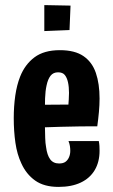

<svg xmlns="http://www.w3.org/2000/svg" viewBox="-20 -722 444 754"><path d="M210 12Q153 12 118 -13Q83 -38 64 -80Q47 -116 40.5 -161.5Q34 -207 34 -258Q34 -305 40 -346.5Q46 -388 59 -421Q78 -469 115.5 -497Q153 -525 215 -525Q274 -525 308 -501.5Q342 -478 356.5 -435.5Q371 -393 371 -335Q371 -310 368.5 -282.5Q366 -255 362 -226L248 -302Q249 -317 250 -330.5Q251 -344 251 -357Q251 -381 247 -399Q243 -417 234.5 -427.5Q226 -438 208 -438Q189 -438 178.5 -424.5Q168 -411 163 -387Q158 -365 157 -335.5Q156 -306 156 -271Q156 -246 156.5 -223Q157 -200 157.5 -180Q158 -160 161 -144Q165 -113 177 -96.5Q189 -80 212 -80Q228 -80 237 -86.5Q246 -93 251 -104.5Q256 -116 256 -130Q256 -139 254.5 -148.5Q253 -158 249 -168H368Q370 -158 370.5 -148.5Q371 -139 371 -130Q371 -86 352 -54Q333 -22 297 -5Q261 12 210 12ZM69 -218 65 -310 339 -312 362 -226Q362 -226 342 -226Q322 -226 289 -225.5Q256 -225 216.5 -224Q177 -223 138 -221.5Q99 -220 69 -218ZM154 -600V-702L257 -700L253 -604Z"/></svg>

Font: Truculenta ExtraBold
Style: Regular
Weight: 800
Version: Version 1.002